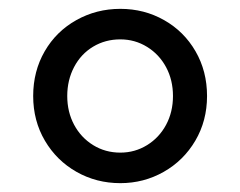

<svg xmlns="http://www.w3.org/2000/svg" viewBox="-20 -775 543 434"><path d="M55 -558Q55 -614 81 -659Q107 -704 152.5 -729.5Q198 -755 252 -755Q306 -755 351 -729.5Q396 -704 422 -659Q448 -614 448 -558Q448 -502 421.5 -457Q395 -412 350 -386.5Q305 -361 252 -361Q198 -361 153 -386.5Q108 -412 81.5 -457Q55 -502 55 -558ZM371 -558Q371 -594 355.5 -623Q340 -652 312.5 -669Q285 -686 252 -686Q218 -686 190.5 -669.5Q163 -653 147.5 -623.5Q132 -594 132 -558Q132 -522 147.5 -493Q163 -464 190.5 -447Q218 -430 252 -430Q285 -430 312.5 -447Q340 -464 355.5 -493Q371 -522 371 -558Z"/></svg>

Font: Trafiko Sans Variable
Style: Regular
Weight: 400
Designer: Gumpita Rahayu / Trafiko
Foundry: Tokotype / Trafiko
Version: Version 0.001;FEAKit 1.0